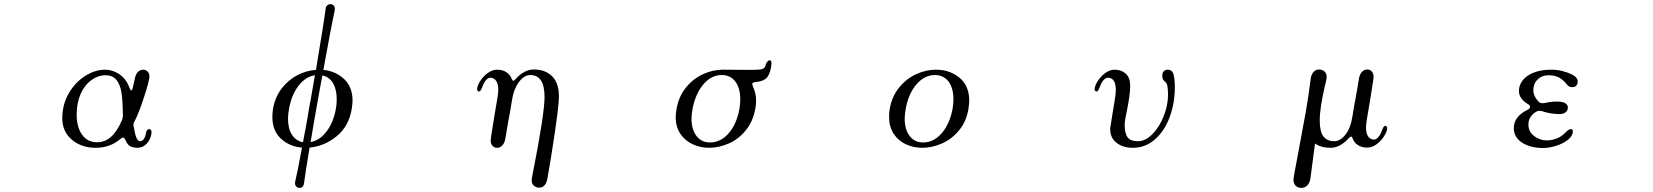

<svg xmlns="http://www.w3.org/2000/svg" viewBox="-20 -719 8040 934"><path d="M492 -380Q528 -380 561 -357.5Q594 -335 609 -294Q615 -279 618 -279Q623 -279 626 -293Q627 -299 637 -341Q641 -360 652 -370Q663 -380 676 -380Q688 -380 697.5 -371.5Q707 -363 707 -347Q707 -328 680.5 -246Q654 -164 633 -126Q629 -119 629 -113Q629 -108 630 -103.5Q631 -99 632 -95Q637 -64 644 -48Q651 -32 662 -32Q672 -32 679.5 -42.5Q687 -53 690 -71Q691 -81 695.5 -86Q700 -91 706 -91Q712 -91 715 -85.5Q718 -80 717 -71Q713 -41 694 -20.5Q675 0 649 0Q630 0 615.5 -6.5Q601 -13 591 -36Q585 -50 578 -50Q575 -50 566 -43Q515 0 446 0Q376 0 329.5 -39.5Q283 -79 283 -144Q283 -210 314 -264Q345 -318 393.5 -349Q442 -380 492 -380ZM452 -27Q489 -27 518 -51.5Q547 -76 571 -129Q578 -144 578 -160Q577 -224 571.5 -264.5Q566 -305 547.5 -329Q529 -353 493 -353Q457 -353 424.5 -329.5Q392 -306 372.5 -262.5Q353 -219 353 -161Q353 -101 379 -64Q405 -27 452 -27Z M1695 -229Q1695 -217 1691 -189Q1677 -105 1618 -56.5Q1559 -8 1486 -1Q1464 131 1459 172Q1456 195 1437 195Q1427 195 1420 187Q1413 179 1416 164Q1426 125 1449 -1Q1388 -6 1346.5 -44.5Q1305 -83 1305 -150Q1305 -168 1308 -189Q1318 -247 1350.5 -289Q1383 -331 1427 -353.5Q1471 -376 1517 -379Q1556 -612 1564 -676Q1565 -687 1572 -693Q1579 -699 1587 -699Q1598 -699 1604.5 -690.5Q1611 -682 1608 -668Q1594 -605 1553 -379Q1613 -373 1654 -334.5Q1695 -296 1695 -229ZM1381 -142Q1381 -94 1400 -64Q1419 -34 1454 -27Q1474 -131 1488 -218Q1491 -228 1495 -255L1512 -353Q1466 -346 1432 -301.5Q1398 -257 1386 -190Q1381 -162 1381 -142ZM1618 -236Q1618 -284 1600 -314.5Q1582 -345 1548 -352L1533 -270Q1505 -114 1491 -28Q1536 -36 1569 -80Q1602 -124 1614 -190Q1618 -211 1618 -236Z M2398 -380Q2425 -380 2443 -368Q2461 -356 2468 -338Q2473 -326 2477 -326Q2480 -326 2488 -334Q2505 -354 2528 -367.5Q2551 -381 2577 -381Q2632 -381 2665.5 -348.5Q2699 -316 2699 -248Q2699 -210 2679 -74Q2659 62 2643 149Q2639 172 2628.5 183Q2618 194 2604 194Q2586 194 2575 182.5Q2564 171 2567 149L2573 118Q2629 -166 2629 -248Q2629 -354 2559 -354Q2530 -354 2504.5 -320Q2479 -286 2471 -234Q2466 -202 2462 -179.5Q2458 -157 2455 -142Q2452 -124 2447.5 -100Q2443 -76 2438 -43Q2434 -22 2423 -11Q2412 0 2398 0Q2385 0 2376 -9.5Q2367 -19 2367 -35Q2367 -45 2374 -86Q2381 -127 2384 -149Q2404 -261 2404 -280Q2404 -312 2393 -326.5Q2382 -341 2365 -341Q2355 -341 2344.5 -329.5Q2334 -318 2327 -298Q2322 -285 2318.5 -279.5Q2315 -274 2310 -274Q2306 -274 2303 -278Q2300 -282 2301 -288Q2303 -305 2317.5 -327Q2332 -349 2353.5 -364.5Q2375 -380 2398 -380Z M3496 -380 3634 -379Q3674 -379 3687.5 -383Q3701 -387 3704 -401Q3706 -411 3712.5 -418.5Q3719 -426 3724 -426Q3733 -426 3733 -409Q3733 -406 3731 -392Q3723 -350 3705 -336Q3687 -322 3656 -320Q3639 -318 3639 -310Q3639 -308 3643 -298Q3658 -265 3658 -229Q3658 -208 3654 -189Q3643 -128 3608 -85Q3573 -42 3525 -21Q3477 0 3429 0Q3387 0 3350 -17Q3313 -34 3290 -67.5Q3267 -101 3267 -150Q3267 -161 3271 -189Q3282 -251 3317.5 -294Q3353 -337 3400.5 -358.5Q3448 -380 3496 -380ZM3344 -142Q3344 -89 3368 -57.5Q3392 -26 3434 -26Q3486 -26 3525 -71Q3564 -116 3577 -190Q3581 -213 3581 -237Q3581 -291 3557 -322.5Q3533 -354 3491 -354Q3440 -354 3401.5 -308.5Q3363 -263 3349 -190Q3344 -162 3344 -142Z M4305 -151Q4305 -170 4308 -189Q4319 -251 4354.5 -294Q4390 -337 4437.5 -358.5Q4485 -380 4533 -380Q4600 -380 4647.5 -341Q4695 -302 4695 -229Q4695 -217 4691 -189Q4681 -128 4645.5 -85Q4610 -42 4562 -21Q4514 0 4466 0Q4424 0 4387 -17Q4350 -34 4327.5 -68Q4305 -102 4305 -151ZM4614 -190Q4618 -213 4618 -237Q4618 -291 4594 -322.5Q4570 -354 4528 -354Q4477 -354 4438 -308.5Q4399 -263 4386 -190Q4381 -162 4381 -142Q4381 -89 4405 -57.5Q4429 -26 4471 -26Q4522 -26 4561 -71Q4600 -116 4614 -190Z M5402 -380Q5435 -380 5456.5 -360.5Q5478 -341 5478 -301Q5478 -259 5461 -176Q5459 -167 5455 -145.5Q5451 -124 5451 -114Q5451 -71 5465 -51.5Q5479 -32 5516 -32Q5552 -32 5586 -66.5Q5620 -101 5641 -154Q5662 -207 5662 -258Q5662 -281 5659 -300Q5657 -314 5646 -323Q5640 -328 5637 -333.5Q5634 -339 5634 -351Q5634 -365 5641.5 -372.5Q5649 -380 5660 -380Q5683 -380 5689 -356.5Q5695 -333 5695 -294Q5695 -217 5670 -149.5Q5645 -82 5598.5 -41Q5552 0 5490 0Q5441 0 5409.5 -26Q5378 -52 5381 -97Q5381 -101 5392 -167Q5394 -179 5401 -221Q5408 -263 5408 -280Q5408 -341 5369 -341Q5359 -341 5348.5 -329.5Q5338 -318 5331 -298Q5326 -285 5322.5 -279.5Q5319 -274 5314 -274Q5310 -274 5307 -278Q5304 -282 5305 -288Q5307 -305 5321.5 -327Q5336 -349 5357.5 -364.5Q5379 -380 5402 -380Z M6293 37Q6318 -95 6332 -174.5Q6346 -254 6356 -336Q6359 -358 6370.5 -369.5Q6382 -381 6396 -381Q6414 -381 6425 -369.5Q6436 -358 6433 -336Q6432 -329 6430 -321.5Q6428 -314 6426 -305Q6400 -196 6400 -133Q6400 -77 6418.5 -54.5Q6437 -32 6470 -32Q6500 -32 6525 -64Q6550 -96 6558 -147Q6563 -179 6567 -201.5Q6571 -224 6574 -239Q6577 -257 6581.5 -281Q6586 -305 6591 -338Q6595 -359 6606 -370Q6617 -381 6631 -381Q6644 -381 6653 -371.5Q6662 -362 6662 -346Q6662 -336 6655 -295Q6648 -254 6645 -232Q6625 -120 6625 -101Q6625 -69 6636 -54.5Q6647 -40 6664 -40Q6674 -40 6684.5 -51.5Q6695 -63 6702 -83Q6707 -96 6710.5 -101.5Q6714 -107 6719 -107Q6723 -107 6726 -103Q6729 -99 6728 -93Q6726 -76 6711.5 -54Q6697 -32 6675.5 -16.5Q6654 -1 6631 -1Q6604 -1 6586 -13Q6568 -25 6561 -43Q6557 -55 6552 -55Q6549 -55 6541 -47Q6524 -27 6501 -13.5Q6478 0 6452 0Q6406 0 6377 -21L6355 146Q6352 170 6340 182.5Q6328 195 6310 195Q6293 195 6282.5 184Q6272 173 6272 154Q6272 146 6293 37Z M7411 -185Q7423 -191 7423 -199Q7423 -207 7412 -213Q7369 -239 7369 -277Q7369 -303 7386 -326.5Q7403 -350 7439 -365Q7475 -380 7528 -380Q7555 -380 7582 -373Q7609 -366 7630 -355Q7655 -342 7655 -321Q7655 -310 7648 -302.5Q7641 -295 7630 -295Q7613 -295 7605 -305Q7583 -333 7562 -343Q7541 -353 7514 -353Q7481 -353 7460 -332.5Q7439 -312 7439 -280Q7439 -252 7463 -226Q7471 -217 7484 -217Q7491 -217 7495 -218Q7524 -225 7553 -225Q7607 -225 7607 -195Q7607 -183 7596.5 -173.5Q7586 -164 7568 -164Q7524 -164 7485 -177Q7476 -180 7469 -180Q7460 -180 7452 -175Q7415 -152 7415 -113Q7415 -79 7442.5 -57.5Q7470 -36 7504 -36Q7529 -36 7553 -45.5Q7577 -55 7594 -73Q7611 -91 7622 -91Q7631 -91 7631 -79Q7631 -58 7608 -39.5Q7585 -21 7551 -10Q7517 1 7486 1Q7425 1 7384.5 -25Q7344 -51 7344 -96Q7344 -152 7411 -185Z"/></svg>

Font: Hina Mincho
Style: Regular
Weight: 400
Designer: satsuyako
Foundry: satsuyako
Version: Version 1.100